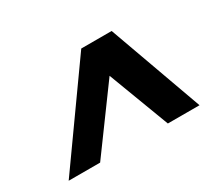

<svg xmlns="http://www.w3.org/2000/svg" viewBox="-92 -873 886 793"><g transform="rotate(-30 351.0 -476.5)"><path d="M38 -253 356 -700H501L662 -253H511L401 -544L188 -253Z"/></g></svg>

Font: DM Sans 11pt Black
Style: Italic
Weight: 900
Italic angle: -10°
Version: Version 4.004;gftools[0.9.30]